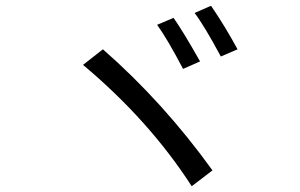

<svg xmlns="http://www.w3.org/2000/svg" viewBox="-20 -747 1040 666"><path d="M582 -685Q614 -640 674 -534L615 -508Q561 -611 525 -661ZM712 -727Q760 -657 804 -576L746 -551Q688 -659 655 -702ZM337 -576Q547 -392 717 -156L645 -101Q498 -329 268 -522Z"/></svg>

Font: 思源黑体R
Style: Regular
Weight: 400
Designer: Ryoko NISHIZUKA  (kana & ideographs); Paul D. Hunt (Latin, Greek & Cyrillic); Wenlong ZHANG  (bopomofo); Sandoll Communi
Foundry: Adobe Systems Incorporated
Version: Version 1.00 June 24, 2014, initial release